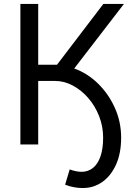

<svg xmlns="http://www.w3.org/2000/svg" viewBox="-20 -730 675 970"><path d="M309 203 332 126Q349 132 364 135Q379 138 392 138Q425 138 449.5 118.5Q474 99 487.5 60.5Q501 22 501 -35Q501 -91 481 -142.5Q461 -194 426.5 -234Q392 -274 348.5 -297.5Q305 -321 259 -321H173V0H83V-710H173V-403H236Q244 -403 252 -403Q260 -403 268 -403L502 -710H606L355 -384Q422 -360 475.5 -307.5Q529 -255 560.5 -184.5Q592 -114 592 -35Q592 45 566 102Q540 159 496.5 189.5Q453 220 398 220Q377 220 354.5 216Q332 212 309 203Z"/></svg>

Font: YasnoRaleway Medium
Style: Regular
Weight: 500
Designer: Matt McInerney, Pablo Impallari, Rodrigo Fuenzalida
Foundry: Matt McInerney, Pablo Impallari, Rodrigo Fuenzalida
Version: Version 4.026